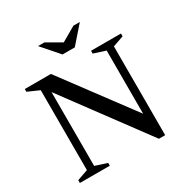

<svg xmlns="http://www.w3.org/2000/svg" viewBox="-193 -1015 1139 1181"><g transform="rotate(-30 376.0 -425.0)"><path d="M118 -47V-614.5L36.5 -650.5V-670H222L591 -174.5V-623L507 -650V-670H719.5V-650L642.5 -623V7.5H598L169.5 -571.5V-47L253.5 -20V0H41V-20ZM536 -858 431 -738H344L239 -858H284.5L387.5 -798.5L490.5 -858Z"/></g></svg>

Font: Newsreader Text Medium
Style: Regular
Weight: 500
Designer: Hugues Gentile
Foundry: Production Type
Version: Version 1.001